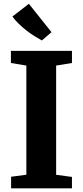

<svg xmlns="http://www.w3.org/2000/svg" viewBox="-20 -1018 448 1038"><path d="M122.5 -73.5V-663.5L39 -677.5V-743H369V-677.5L283.5 -663.5V-73L369 -61.5V0H40V-62.5ZM206 -799.5Q187.5 -809.5 166 -823Q144.5 -836.5 123 -853.2Q101.5 -870 81.8 -889Q62 -908 47 -928.5L136 -997.5L258.5 -844L206.5 -799.5Z"/></svg>

Font: Merriweather 20pt ExtraBold
Style: Regular
Weight: 800
Version: Version 2.100